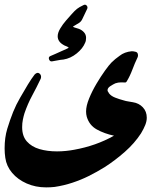

<svg xmlns="http://www.w3.org/2000/svg" viewBox="-25 -812 660 832"><path d="M332 -730Q327 -719 318 -713Q309 -707 298 -701Q296 -700 294.5 -699Q293 -698 291 -696Q296 -693 304 -691Q312 -689 317 -687Q330 -682 339 -672Q348 -662 348 -648Q348 -635 344 -627Q334 -602 307.5 -580.5Q281 -559 250 -554Q237 -553 225 -550.5Q213 -548 200 -546Q191 -545 187.5 -555Q184 -565 193 -569L214 -578Q228 -585 244 -591.5Q260 -598 273 -605Q268 -610 261.5 -612Q255 -614 249 -618Q225 -632 225 -655Q225 -670 236 -688.5Q247 -707 261.5 -723.5Q276 -740 284 -749Q299 -766 308.5 -773.5Q318 -781 337 -790Q345 -794 350.5 -788Q356 -782 353 -774ZM573 -572Q573 -569 572.5 -567.5Q572 -566 571 -563Q559 -538 548.5 -510Q538 -482 524 -459Q521 -454 516 -454.5Q511 -455 505 -455H499Q487 -455 475 -451Q466 -447 453.5 -439Q441 -431 441 -421Q441 -417 443.5 -414Q446 -411 447 -408Q456 -396 474 -389Q492 -382 511 -377Q520 -374 530.5 -372.5Q541 -371 551 -369Q577 -365 594 -347Q611 -329 611 -302Q611 -287 604.5 -270.5Q598 -254 586 -234Q558 -191 516 -154Q474 -117 429 -88Q413 -78 395 -68Q377 -58 359 -49Q327 -33 289.5 -20.5Q252 -8 212 -2Q203 -1 194 -0.5Q185 0 175 0Q129 0 90.5 -17Q52 -34 27.5 -63Q3 -92 -2 -128Q-5 -148 -5 -169Q-5 -216 6.5 -254Q18 -292 32 -327Q45 -359 62.5 -389Q80 -419 96 -446Q104 -459 111 -469.5Q118 -480 125 -489Q136 -500 144.5 -494.5Q153 -489 153 -479Q153 -476 152.5 -474Q152 -472 151 -470Q134 -434 114.5 -398Q95 -362 81 -321Q77 -308 74 -293Q71 -278 71 -261Q71 -222 91.5 -199Q112 -176 146 -166Q180 -156 222 -156Q242 -156 261 -158Q280 -160 296 -163Q391 -180 469 -224Q427 -233 394.5 -251Q362 -269 351 -306Q348 -317 348 -329Q348 -353 361 -385Q374 -417 393 -449Q412 -481 430 -506Q448 -531 458 -541Q466 -549 474.5 -556Q483 -563 493 -570Q514 -587 546 -590Q553 -590 563 -587.5Q573 -585 573 -572Z"/></svg>

Font: Aref Ruqaa Ink
Style: Bold
Weight: 700
Designer: Abdullah Aref
Version: Version 1.005